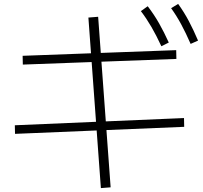

<svg xmlns="http://www.w3.org/2000/svg" viewBox="-20 -875 1040 984"><path d="M497 89 433 -785 483 -789 547 85ZM57 -189 56 -233 923 -270 924 -225ZM97 -544 96 -589 883 -618 884 -573ZM807 -638Q781 -694 756 -737Q731 -780 702 -818L737 -843Q770 -800 795.5 -755Q821 -710 845 -657ZM957 -650Q932 -707 908.5 -750.5Q885 -794 857 -833L893 -855Q924 -812 948 -766.5Q972 -721 995 -667Z"/></svg>

Font: M PLUS 1 Code Light
Style: Regular
Weight: 300
Designer: Coji Morishita
Foundry: UNDERFOREST DESIGN
Version: Version 1.002